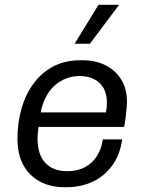

<svg xmlns="http://www.w3.org/2000/svg" viewBox="-20 -773 603 803"><path d="M250 10Q191 10 146.5 -14Q102 -38 77.5 -83Q53 -128 53 -193Q53 -257 69 -315.5Q85 -374 118 -420.5Q151 -467 200.5 -494Q250 -521 318 -521H326Q379 -521 420.5 -500.5Q462 -480 486.5 -441Q511 -402 511 -347Q511 -338 509.5 -320.5Q508 -303 505.5 -282Q503 -261 499 -242H141Q139 -228 138 -215Q137 -202 137 -193Q137 -127 169.5 -92Q202 -57 261 -57Q304 -57 335.5 -74Q367 -91 386 -121.5Q405 -152 410 -190H491Q482 -126 449.5 -81Q417 -36 367.5 -13Q318 10 257 10ZM150 -303H423Q426 -319 426.5 -328Q427 -337 427 -344Q427 -398 395.5 -426.5Q364 -455 313 -455Q255 -455 210.5 -417Q166 -379 150 -303ZM292 -590 392 -753H476V-750L356 -590Z"/></svg>

Font: Chivo Medium Light
Style: Italic
Weight: 300
Italic angle: -8.05°
Version: Version 2.002